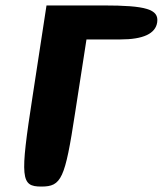

<svg xmlns="http://www.w3.org/2000/svg" viewBox="-20 -778 599 706"><path d="M100 -425C53 -121 56 -92 132 -92C206 -92 219 -120 256 -362L298 -633H423C506 -633 552 -654 558 -696C565 -744 517 -758 359 -758H151Z"/></svg>

Font: Hussar Skorodowane
Style: Ky
Weight: 700
Foundry: Cannot Into Space Fonts
Version: Version 0.892